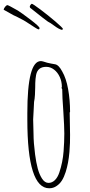

<svg xmlns="http://www.w3.org/2000/svg" viewBox="-63 -990 484 1029"><path d="M107.4 -969.7Q105.5 -969.7 101.1 -964.4Q96.7 -959 96.7 -954.6Q96.7 -948.2 103 -944.8Q174.8 -887.2 193.8 -874Q205.1 -869.1 228.5 -851.6Q253.4 -833 270 -829.6L274.4 -835Q272.9 -841.3 234.1 -874.5Q195.3 -907.7 154.1 -938.7Q112.8 -969.7 107.4 -969.7ZM33.2 -933.1Q-18.1 -962.4 -22.9 -962.4Q-28.3 -962.4 -35.2 -954.1Q-42 -945.8 -43.5 -938L8.8 -908.7Q24.9 -901.9 62.5 -881.8Q64 -881.3 75.7 -874L86.9 -866.7Q104 -855 123 -843.3Q139.6 -832.5 143.6 -832.5Q148.9 -832.5 148.9 -839.8Q148.9 -847.2 101.6 -883.8Q49.8 -922.9 33.2 -933.1ZM240.2 6.8Q257.3 -4.4 268.8 -22.7Q280.3 -41 289.1 -68.4Q296.9 -93.8 301.5 -118.4Q306.2 -143.1 309.1 -175.3Q311.5 -202.6 312 -224.4Q312.5 -246.1 312.5 -267.1L311.5 -326.7L310.5 -386.2L312.5 -391.1Q312.5 -454.6 302 -512.7Q291.5 -570.8 270.5 -606.9Q252 -642.1 232.4 -645.5Q230.5 -646 210.4 -649.4Q190.4 -652.8 169.4 -660.2Q160.6 -662.6 155.8 -662.6Q83.5 -662.6 83.5 -383.8V-349.1Q83.5 19 200.7 19Q223.1 19 240.2 6.8ZM115.7 -310.5 114.7 -350.1Q114.7 -361.8 117.2 -397Q119.6 -432.1 119.6 -443.8Q123 -459.5 124.3 -481.7Q125.5 -503.9 125.7 -522Q126 -540 126 -544.9Q126.5 -566.4 130.4 -587.9Q138.7 -631.8 184.6 -631.8Q207.5 -631.8 226.8 -616.9Q246.1 -602.1 257.3 -577.4Q268.6 -552.7 268.6 -523.9L266.6 -519L270.5 -511.2Q270.5 -471.7 276.4 -393.1Q281.7 -311 281.7 -274.9Q281.7 -230.5 277.8 -179.2Q273.4 -120.1 254.9 -65.4Q246.1 -39.1 231 -24.4Q215.8 -9.8 196.8 -9.8Q176.8 -9.8 161.6 -33.7Q147.5 -56.2 139.2 -87.2Q130.9 -118.2 125 -162.6Q116.7 -227.1 116.7 -271Z"/></svg>

Font: Amatica SC
Style: Regular
Weight: 400
Version: Version 2.000